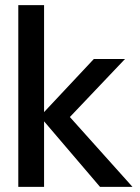

<svg xmlns="http://www.w3.org/2000/svg" viewBox="-20 -725 542 745"><path d="M368 0 135 -273 344 -496H465L217 -235V-309L494 0ZM51 0V-705H151V0Z"/></svg>

Font: DM Sans 36pt Medium
Style: Regular
Weight: 500
Designer: Colophon Foundry, Jonny Pinhorn
Foundry: Colophon Foundry
Version: Version 4.004;gftools[0.9.30]